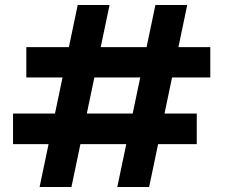

<svg xmlns="http://www.w3.org/2000/svg" viewBox="-20 -746 899 766"><path d="M448 0 600 -726H727L575 0ZM138 0 290 -726H417L265 0ZM32 -171V-293H765V-171ZM85 -437V-558H819V-437Z"/></svg>

Font: DM Sans 16pt
Style: Bold
Weight: 700
Version: Version 4.004;gftools[0.9.30]